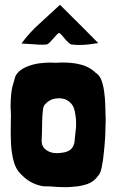

<svg xmlns="http://www.w3.org/2000/svg" viewBox="-20 -777 488 808"><path d="M146.5 -677.7Q103.5 -639.6 70.3 -593.8Q102.5 -591.8 120.1 -590.8Q137.7 -589.8 147.5 -588.9Q157.2 -588.9 162.1 -588.9Q168 -588.9 176.8 -589.8Q180.7 -590.8 188.5 -597.7Q195.3 -605.5 203.1 -613.3Q210.9 -622.1 217.8 -629.9Q224.6 -636.7 228.5 -638.7Q234.4 -635.7 241.2 -627.9Q248 -620.1 254.9 -611.3Q262.7 -602.5 269.5 -596.7Q277.3 -589.8 280.3 -589.8Q303.7 -586.9 324.2 -587.9Q344.7 -588.9 360.4 -590.8Q376 -592.8 384.8 -594.7Q393.6 -595.7 394.5 -594.7Q340.8 -649.4 232.4 -756.8Q188.5 -715.8 146.5 -677.7ZM36.1 -425.8Q30.3 -408.2 29.3 -397.5Q26.4 -377.9 25.4 -360.4Q24.4 -342.8 24.4 -325.2Q27.3 -292 25.4 -252Q24.4 -211.9 26.4 -171.9Q28.3 -132.8 38.1 -96.7Q47.9 -60.5 75.2 -37.1Q110.4 -2 161.1 6.8Q189.5 6.8 222.7 9.8Q238.3 10.7 253.9 10.7Q271.5 10.7 289.1 8.8Q321.3 6.8 348.6 -2.9Q376 -12.7 392.6 -37.1Q403.3 -46.9 408.2 -74.2Q414.1 -100.6 417 -134.8Q420.9 -168.9 422.9 -206.1Q423.8 -243.2 424.8 -272.5Q423.8 -304.7 422.9 -336.9Q421.9 -368.2 418 -393.6Q414.1 -420.9 406.2 -441.4Q398.4 -460.9 383.8 -469.7Q363.3 -490.2 334 -501Q304.7 -510.7 273.4 -512.7Q252 -514.6 233.4 -513.7Q214.8 -511.7 195.3 -513.7Q170.9 -513.7 147.5 -510.7Q124 -507.8 102.5 -500Q83 -493.2 67.4 -482.4Q51.8 -470.7 44.9 -456.1Q42 -445.3 36.1 -425.8ZM204.1 -360.4Q243.2 -369.1 266.6 -352.5Q291 -336.9 295.9 -301.8Q301.8 -273.4 299.8 -240.2Q296.9 -208 293 -175.8Q287.1 -151.4 269.5 -142.6Q256.8 -135.7 237.3 -133.8Q216.8 -130.9 198.2 -134.8Q179.7 -139.6 167 -152.3Q154.3 -165 155.3 -188.5Q157.2 -222.7 157.2 -254.9Q157.2 -286.1 161.1 -318.4Q164.1 -334 169.9 -337.9Q182.6 -353.5 204.1 -360.4Z"/></svg>

Font: Londrina Solid
Style: NNS
Weight: 400
Designer: Marcelo Magalhaes
Version: Version 1.002